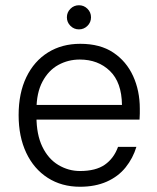

<svg xmlns="http://www.w3.org/2000/svg" viewBox="-20 -700 600 732"><path d="M285 12Q215 12 162 -22Q109 -56 80 -117.5Q51 -179 51 -261Q51 -345 80.5 -406Q110 -467 163 -500Q216 -533 286 -533Q362 -533 412 -499.5Q462 -466 487.5 -410Q513 -354 513 -286Q513 -277 513 -267Q513 -257 512 -244H102V-300H445Q444 -386 399 -429.5Q354 -473 284 -473Q240 -473 202.5 -452.5Q165 -432 142 -389Q119 -346 119 -281V-256Q119 -187 141.5 -140.5Q164 -94 202.5 -71Q241 -48 285 -48Q345 -48 379.5 -72Q414 -96 430 -140H500Q487 -97 459 -62Q431 -27 387 -7.5Q343 12 285 12ZM281 -588Q262 -588 248.5 -601.5Q235 -615 235 -634Q235 -653 248.5 -666.5Q262 -680 281 -680Q300 -680 313.5 -666.5Q327 -653 327 -634Q327 -615 313.5 -601.5Q300 -588 281 -588Z"/></svg>

Font: DM Sans 10pt Light
Style: Regular
Weight: 300
Version: Version 4.004;gftools[0.9.30]